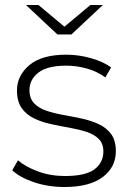

<svg xmlns="http://www.w3.org/2000/svg" viewBox="-20 -745 518 769"><path d="M238 4Q173 4 116.5 -15Q60 -34 29 -63L52 -103Q82 -77 132 -58.5Q182 -40 240 -40Q323 -40 358.5 -67Q394 -94 394 -138Q394 -170 375.5 -188.5Q357 -207 326 -217Q295 -227 258 -233.5Q221 -240 184 -248Q147 -256 116 -271Q85 -286 66.5 -312.5Q48 -339 48 -383Q48 -442 97.5 -484Q147 -526 246 -526Q295 -526 344.5 -512Q394 -498 425 -475L402 -435Q369 -459 328 -470.5Q287 -482 245 -482Q169 -482 133.5 -454Q98 -426 98 -384Q98 -351 116.5 -331.5Q135 -312 166 -301.5Q197 -291 234 -284.5Q271 -278 308 -270Q345 -262 376 -247.5Q407 -233 425.5 -207.5Q444 -182 444 -139Q444 -75 391 -35.5Q338 4 238 4ZM210 -607 84 -725H134L238 -638L342 -725H392L266 -607Z"/></svg>

Font: Montserrat Light
Style: Regular
Weight: 300
Designer: Julieta Ulanovsky
Foundry: Julieta Ulanovsky
Version: Version 9.000; ttfautohint (v1.8.4.7-5d5b)